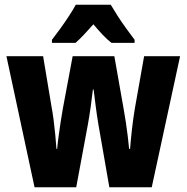

<svg xmlns="http://www.w3.org/2000/svg" viewBox="-20 -786 783 806"><path d="M393 -264Q387 -299 382 -338.5Q377 -378 373 -410H370Q366 -375 360.5 -336Q355 -297 349 -264L300 0H125L7 -550H161L196 -340Q201 -314 205 -283Q209 -252 212 -220.5Q215 -189 217 -161H220Q222 -185 226 -214Q230 -243 234.5 -273.5Q239 -304 244 -331L285 -550H460L499 -329Q504 -302 508.5 -271.5Q513 -241 516.5 -212.5Q520 -184 522 -161H526Q529 -199 534 -243.5Q539 -288 546 -330L585 -550H736L617 0H439ZM445 -766Q458 -744 474 -719Q490 -694 508.5 -668.5Q527 -643 545 -619V-606H448Q430 -620 411.5 -639.5Q393 -659 372 -684Q350 -659 331.5 -639.5Q313 -620 297 -606H198V-619Q213 -638 232.5 -665Q252 -692 270 -719.5Q288 -747 298 -766Z"/></svg>

Font: Noto Sans Display Condensed ExtraBold
Style: Regular
Weight: 800
Width: 3
Designer: Monotype Design Team
Foundry: Monotype Imaging Inc.
Version: Version 2.003